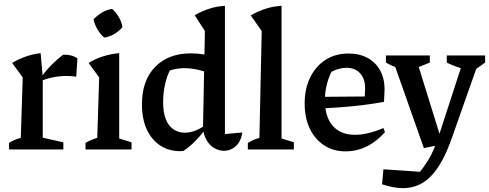

<svg xmlns="http://www.w3.org/2000/svg" viewBox="-20 -776 2539 997"><path d="M376 -378Q281 -391 193 -356V-374Q219 -410 247.5 -439Q276 -468 308 -492Q328 -493 347 -488.5Q366 -484 382 -473ZM27 0V-34Q40 -42 54 -48.5Q68 -55 88 -60L98 -374L43 -449Q113 -491 191 -500L202 -374V-61L309 -37V0Z M424 0V-34Q438 -42 452.5 -48.5Q467 -55 485 -60L495 -374L440 -449Q476 -471 515.5 -483.5Q555 -496 599 -500V-57L663 -37V0ZM562 -730Q583 -712 597.5 -686.5Q612 -661 616 -635Q599 -615 573.5 -599.5Q548 -584 521 -581Q501 -598 486 -623.5Q471 -649 466 -676Q485 -696 510 -711Q535 -726 562 -730Z M915 9Q856 9 811 -21Q766 -51 741.5 -105.5Q717 -160 717 -234Q717 -359 786 -429Q855 -499 971 -499Q1005 -499 1041.5 -493Q1078 -487 1118 -474L1102 -379Q1017 -422 938 -422Q908 -422 879.5 -415Q851 -408 823 -394L868 -422Q848 -386 837.5 -340Q827 -294 827 -245Q827 -193 840.5 -158Q854 -123 880 -105Q906 -87 940 -87Q964 -87 989.5 -96Q1015 -105 1043 -124V-100Q1020 -70 992.5 -42Q965 -14 932 8Q928 8 924 8.5Q920 9 915 9ZM1143 7Q1118 7 1094.5 -6Q1071 -19 1055 -44.5Q1039 -70 1034 -108L1044 -615L991 -697Q1026 -717 1064.5 -730Q1103 -743 1148 -746V-80L1238 -88Q1234 -57 1220 -35.5Q1206 -14 1185.5 -3.5Q1165 7 1143 7ZM1083 -755 1082 -756H1083Z M1267 0V-34Q1279 -41 1293 -48Q1307 -55 1327 -60L1339 -615L1282 -696Q1318 -717 1357.5 -730Q1397 -743 1442 -746V-57L1506 -37V0Z M1775 10Q1711 10 1663.5 -21Q1616 -52 1589 -107.5Q1562 -163 1562 -238Q1562 -315 1590.5 -373.5Q1619 -432 1670 -465Q1721 -498 1790 -498Q1847 -498 1889 -475Q1931 -452 1954 -410Q1977 -368 1977 -312L1974 -247Q1912 -236 1857.5 -229.5Q1803 -223 1748 -219Q1693 -215 1629 -212L1630 -273L1874 -275L1876 -317Q1876 -367 1850 -395.5Q1824 -424 1778 -424Q1759 -424 1739.5 -418.5Q1720 -413 1701 -403Q1684 -368 1675.5 -330.5Q1667 -293 1667 -256Q1667 -169 1708 -122.5Q1749 -76 1824 -76Q1888 -76 1971 -111L1979 -90Q1936 -41 1884 -15.5Q1832 10 1775 10Z M1964 181 1971 103 2161 116Q2186 84 2203 56.5Q2220 29 2233 -2.5Q2246 -34 2260 -75L2391 -478H2474L2324 -53Q2278 77 2217.5 139Q2157 201 2073 201Q2048 201 2021 196Q1994 191 1964 181ZM2181 -7 2015 -478H2139L2279 -27ZM2102 -407Q2071 -413 2041.5 -424Q2012 -435 1984 -451V-488H2212V-451ZM2437 -407Q2402 -413 2367 -424Q2332 -435 2300 -451V-488H2499V-451Z"/></svg>

Font: Piazzolla 24pt SemiBold
Style: Regular
Weight: 600
Designer: Juan Pablo del Peral
Foundry: Huerta Tipografica
Version: Version 2.005